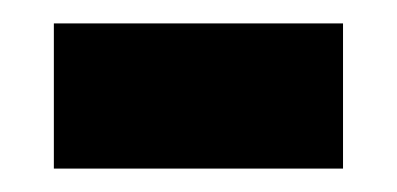

<svg xmlns="http://www.w3.org/2000/svg" viewBox="-20 -350 339 164"><path d="M26 -206V-330H273V-206Z"/></svg>

Font: Noto Sans Display Condensed
Style: Bold
Weight: 700
Width: 3
Designer: Monotype Design Team
Foundry: Monotype Imaging Inc.
Version: Version 2.003